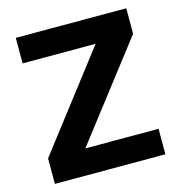

<svg xmlns="http://www.w3.org/2000/svg" viewBox="-101 -761 802 851"><g transform="rotate(-15 300.0 -335.0)"><path d="M554 -670H47V-553H382L47 -117V0H554V-117H218L554 -553Z"/></g></svg>

Font: LT Wave Mono Bold
Style: Regular
Weight: 700
Designer: Daniel Lyons
Version: Version 2.5 (Glyphs App)